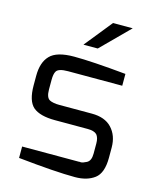

<svg xmlns="http://www.w3.org/2000/svg" viewBox="-112 -811 729 894"><g transform="rotate(15 253.0 -364.5)"><path d="M214 -601 321 -734H416L283 -601ZM39 -358V-404Q39 -469 71 -502Q103 -536 187 -536Q272 -536 438 -520V-463H177Q131 -463 121 -446Q113 -433 113 -404V-358Q113 -318 132 -309Q148 -301 177 -301H335Q398 -301 431 -266Q465 -230 465 -172V-123Q465 -49 429 -22Q393 5 335 5Q242 5 61 -14V-69H335Q335 -70 341 -69Q346 -68 355 -71Q363 -74 371 -78Q391 -88 391 -123V-172Q391 -200 379 -214Q366 -227 335 -227H177Q104 -227 71 -255Q39 -283 39 -358Z"/></g></svg>

Font: Mina
Style: Regular
Weight: 400
Version: Version 1.000